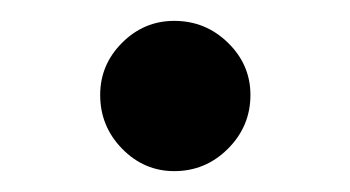

<svg xmlns="http://www.w3.org/2000/svg" viewBox="-20 -151 335 184"><path d="M147 -131Q118 -131 97 -110Q76 -89 76 -60Q76 -30 97 -8.5Q118 13 147 13Q177 13 198.5 -8.5Q220 -30 220 -60Q220 -89 198.5 -110Q177 -131 147 -131Z"/></svg>

Font: Nebula Sans Medium
Style: Regular
Weight: 500
Designer: Paul D. Hunt for Adobe (as Source Sans)
Foundry: Nebula Entertainment & Broadcasting LLC
Version: Version 1.010